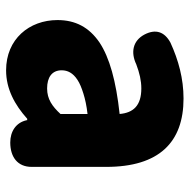

<svg xmlns="http://www.w3.org/2000/svg" viewBox="-16 -608 637 646"><g transform="rotate(90 303.0 -284.5)"><path d="M122 -300C71 -265 47 -219 47 -159C47 -64 111 14 216 14C279 14 332 -15 379 -57H384V-55C392 -19 422 0 459 0C507 0 541 -24 541 -72V-161V-323C541 -501 458 -583 311 -583C244 -583 182 -566 123 -539C86 -519 76 -489 96 -451C117 -412 156 -405 196 -424C225 -435 251 -441 277 -441C335 -441 359 -414 363 -368C252 -356 173 -334 122 -300ZM294 -246C313 -252 336 -257 363 -260V-169C337 -141 313 -124 277 -124C240 -124 216 -140 216 -173C216 -193 225 -211 248 -226C260 -234 275 -240 294 -246Z"/></g></svg>

Font: GenSenRounded2 TW H
Style: Regular
Weight: 900
Version: Version 2.100;PS 2.1;hotconv 16.6.51;makeotf.lib2.5.65220 DE